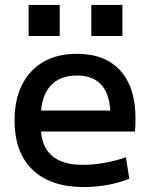

<svg xmlns="http://www.w3.org/2000/svg" viewBox="-20 -748 606 778"><path d="M320 10Q185 10 112 -60Q39 -130 39 -260Q39 -386 106.5 -458Q174 -530 292 -530Q406 -530 467.5 -462Q529 -394 529 -269Q529 -256 528.5 -240Q528 -224 527 -215H99V-300H445L428 -274Q428 -359 394 -400.5Q360 -442 292 -442Q220 -442 182.5 -398Q145 -354 145 -270V-240Q145 -159 187.5 -119.5Q230 -80 316 -80Q358 -80 405.5 -88.5Q453 -97 490 -111L504 -24Q466 -8 417.5 1Q369 10 320 10ZM350 -602V-728H476V-602ZM96 -602V-728H222V-602Z"/></svg>

Font: M PLUS 1 Thin Medium
Style: Regular
Weight: 500
Version: Version 1.001